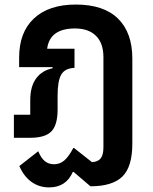

<svg xmlns="http://www.w3.org/2000/svg" viewBox="-20 -605 673 843"><path d="M313 -585Q435.5 -585 498.3 -523.2Q561 -461.4 561 -348.1V25.9Q561 127.4 517.3 170.2Q473.6 212.9 377 212.9L303.2 149.9H299.8Q270 217.8 195.8 217.8Q151.9 217.8 118.2 193.6Q84.5 169.4 64.9 124L147.9 59.1Q160.2 88.9 176.8 102.5Q193.4 116.2 217.8 116.2Q242.7 116.2 262.2 99.6Q281.7 83 301.8 44.9H305.2L383.8 106.9Q410.2 105.5 422.1 90.3Q434.1 75.2 434.1 42V-354Q434.1 -415 401.6 -447.5Q369.1 -480 309.1 -480Q198.7 -480 187 -391.1H307.1V-307.1Q265.1 -305.2 249 -277.6Q232.9 -250 232.9 -185.1V-124Q232.9 -56.2 205.6 -28.1Q178.2 0 112.8 0H41V-101.1H112.8V-165Q112.8 -225.6 138.7 -260.7Q164.6 -295.9 210.9 -305.2V-310.1H64V-352.1Q64 -463.4 129.2 -524.2Q194.3 -585 313 -585Z"/></svg>

Font: Anuphan SemiBold
Style: Bold
Weight: 600
Designer: Mike Abbink, Paul van der Laan, Pieter van Rosmalen, Mint Tantisuwanna
Foundry: Bold Monday; Cadson Demak
Version: Version 3.002;hotconv 1.0.109;makeotfexe 2.5.65596